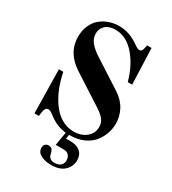

<svg xmlns="http://www.w3.org/2000/svg" viewBox="-228 -847 1076 1203"><g transform="rotate(30 310.0 -246.0)"><path d="M80.1 -306.2H111.8Q121.1 -259.8 136 -217.8Q150.9 -175.8 172.6 -138.2Q194.3 -100.6 220.7 -73.2Q247.1 -45.9 281.2 -30Q315.4 -14.2 354 -14.2Q409.2 -14.2 444.6 -43.5Q480 -72.8 480 -118.2Q480 -149.9 461.9 -172.4Q443.8 -194.8 408.2 -217.8L193.8 -356Q82 -427.7 82 -543.9Q82 -589.8 98.4 -626.2Q114.7 -662.6 142.1 -684.8Q169.4 -707 203.1 -718.5Q236.8 -730 273.9 -730Q348.1 -730 418 -680.2Q442.9 -662.1 456.1 -662.1Q473.1 -662.1 478 -685.1L483.9 -711.9H516.1L525.9 -452.1H494.1Q464.8 -559.1 403.8 -628.7Q342.8 -698.2 264.2 -698.2Q218.8 -698.2 193.4 -675.3Q168 -652.3 168 -616.2Q168 -582 190.7 -554Q213.4 -525.9 254.9 -499L458 -368.2Q510.3 -334.5 535.2 -287.6Q560.1 -240.7 560.1 -189Q560.1 -150.4 546.9 -114.3Q533.7 -78.1 508.3 -48.1Q482.9 -18.1 440.4 0Q397.9 18.1 344.2 18.1H340.8L335.9 47.9H371.1Q414.6 47.9 439.7 70.1Q464.8 92.3 464.8 131.8Q464.8 174.3 432.6 206.1Q400.4 237.8 335 237.8Q291.5 237.8 261.2 221.2Q231 204.6 231 173.8Q231 157.7 239.7 148.4Q248.5 139.2 264.2 139.2Q274.4 139.2 281.5 142.8Q288.6 146.5 292.5 153.8Q296.4 161.1 297.9 165.8Q299.3 170.4 300.8 178.2Q309.1 215.8 347.2 215.8Q377 215.8 392.1 201.9Q407.2 188 407.2 165Q407.2 143.1 394.8 128.4Q382.3 113.8 356.9 113.8H299.8L315.9 17.1Q252.4 10.3 199.2 -28.8Q180.2 -43.5 169.4 -49.8Q158.7 -56.2 148.9 -56.2Q127.4 -56.2 122.1 -22L117.2 9.8H85.9Z"/></g></svg>

Font: Flanker Steampunk
Style: Bold
Weight: 700
Designer: Alexey Kryukov, Leonardo Di Lena
Foundry: Alexey Kryukov, Leonardo Di Lena
Version: 1.210